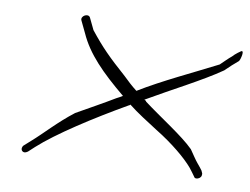

<svg xmlns="http://www.w3.org/2000/svg" viewBox="-71 -753 1093 840"><g transform="rotate(10 475.0 -333.0)"><path d="M71 -32C69 -22 76 -14 85 -14C90 -14 96 -17 100 -20L127 -45C205 -116 357 -214 500 -296C501 -297 504 -297 504 -298C504 -299 505 -300 506 -300C545 -269 592 -240 637 -211C714 -164 778 -110 809 -73C818 -61 827 -50 835 -38C837 -34 840 -32 845 -32C855 -32 865 -39 867 -48C868 -53 868 -58 866 -61L862 -70C858 -76 850 -86 839 -99C828 -112 816 -131 800 -154C749 -205 648 -267 571 -325C571 -328 567 -330 562 -332C675 -398 799 -460 884 -519C903 -538 922 -555 940 -570C946 -575 960 -629 939 -612C933 -608 925 -602 917 -595L907 -585C891 -572 877 -557 860 -541C751 -485 626 -428 521 -364C496 -383 478 -401 459 -419C380 -489 344 -525 290 -593L265 -645C255 -663 221 -644 231 -625L256 -573C294 -488 363 -418 467 -332C460 -327 449 -322 440 -317C387 -285 330 -254 274 -222C205 -169 153 -110 106 -69L78 -44C74 -41 72 -37 71 -32Z"/></g></svg>

Font: Stray Cat
Style: UltExtObl
Weight: 400
Version: Version 1.0